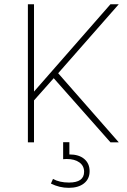

<svg xmlns="http://www.w3.org/2000/svg" viewBox="-20 -670 599 904"><path d="M401.9 136.2Q401.9 99.6 376.7 78.4Q351.6 57.1 306.6 57.1V-0.5H277.3V79.6Q281.7 79.1 286.1 78.9Q290.5 78.6 294.4 78.6Q331.5 78.6 353.8 94.7Q376 110.8 376 138.7Q376 189.5 304.7 189.5Q259.8 189.5 229.5 172.4L219.7 194.3Q259.8 214.4 303.7 214.4Q349.1 214.4 375.5 193.4Q401.9 172.4 401.9 136.2ZM500 -649.9 140.1 -238.8V-649.9H111.3V0H140.1V-197.3L232.9 -301.8L500 0H539.1L253.9 -325.2L539.1 -649.9Z"/></svg>

Font: Estedad-FD-VF Thin
Style: Regular
Weight: 100
Designer: Amin Abedi
Version: Version 5.0